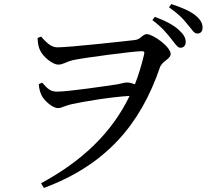

<svg xmlns="http://www.w3.org/2000/svg" viewBox="-20 -858 1040 945"><path d="M868 -623C884 -623 894 -634 894 -652C894 -672 884 -689 861 -710C834 -735 794 -756 742 -775L730 -759C775 -726 801 -694 821 -669C842 -643 853 -623 868 -623ZM951 -693C967 -693 977 -703 977 -721C977 -743 968 -761 941 -783C916 -803 876 -821 823 -838L812 -822C860 -788 883 -764 903 -738C925 -714 933 -693 951 -693ZM265 -326C285 -326 297 -338 337 -346C386 -357 519 -380 618 -386C529 -202 382 -64 182 44L196 67C501 -46 671 -245 767 -526C778 -558 820 -567 820 -592C820 -628 733 -690 702 -690C682 -690 673 -664 644 -661C592 -655 322 -625 262 -625C229 -625 204 -654 182 -678L165 -671C166 -644 170 -625 177 -611C190 -581 237 -540 267 -540C290 -540 303 -553 339 -562C394 -574 638 -606 677 -606C688 -606 693 -604 689 -589C677 -538 662 -489 644 -443C631 -448 618 -452 605 -452C593 -452 579 -447 558 -443C510 -436 319 -407 261 -407C230 -407 214 -420 188 -451L171 -444C172 -423 177 -405 184 -390C195 -365 238 -326 265 -326Z"/></svg>

Font: Source Han Serif CN Medium
Style: Regular
Weight: 500
Designer: Ryoko NISHIZUKA 西塚涼子 (kana & ideographs); Frank Grießhammer (Latin, Greek & Cyrillic); Wenlong ZHANG 张文龙 (bopomofo); San
Foundry: Adobe
Version: Version 2.002;hotconv 1.1.0;makeotfexe 2.6.0